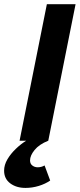

<svg xmlns="http://www.w3.org/2000/svg" viewBox="-65 -672 381 917"><path d="M56.6 225.5Q13.2 225.5 -16.1 203.7Q-45.4 181.8 -45.4 143.1Q-45.4 115.7 -29.6 88.9Q-13.8 62.2 10.3 39.1Q34.4 16 60.1 0H28.5L158.8 -651.8H295.9L165.6 0Q121.9 17.6 100.2 44.3Q78.5 70.9 78.5 94.2Q78.5 110.3 89.6 118.6Q100.6 127 115 127Q132.7 127 147.9 118.2L174.7 190.2Q151.8 206.2 120.4 215.9Q89 225.5 56.6 225.5Z"/></svg>

Font: Source Sans 3 VF
Style: Italic
Weight: 200
Italic angle: -11°
Designer: Paul D. Hunt
Foundry: Adobe Systems Incorporated
Version: Version 3.042;hotconv 1.0.118;makeotfexe 2.5.65603